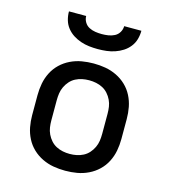

<svg xmlns="http://www.w3.org/2000/svg" viewBox="-111 -829 822 927"><g transform="rotate(15 300.0 -366.0)"><path d="M300 8Q270 8 241 3Q212 -2 185 -15Q158 -28 136.5 -48.5Q115 -69 101.5 -95.5Q88 -122 82.5 -151Q77 -180 77 -210V-310Q77 -340 82.5 -369Q88 -398 101.5 -424.5Q115 -451 136.5 -471.5Q158 -492 185 -505Q212 -518 241 -523Q270 -528 300 -528Q330 -528 359 -523Q388 -518 415 -505Q442 -492 463.5 -471.5Q485 -451 498.5 -424.5Q512 -398 517.5 -369Q523 -340 523 -310V-210Q523 -180 517.5 -151Q512 -122 498.5 -95.5Q485 -69 463.5 -48.5Q442 -28 415 -15Q388 -2 359 3Q330 8 300 8ZM300 -76Q318 -76 335 -79.5Q352 -83 367.5 -91Q383 -99 395 -112.5Q407 -126 414.5 -142Q422 -158 424.5 -175Q427 -192 427 -210V-310Q427 -328 424.5 -345Q422 -362 414.5 -378Q407 -394 395 -407.5Q383 -421 367.5 -429Q352 -437 335 -440.5Q318 -444 300 -444Q282 -444 265 -440.5Q248 -437 232.5 -429Q217 -421 205 -407.5Q193 -394 185.5 -378Q178 -362 175.5 -345Q173 -328 173 -310V-210Q173 -192 175.5 -175Q178 -158 185.5 -142Q193 -126 205 -112.5Q217 -99 232.5 -91Q248 -83 265 -79.5Q282 -76 300 -76ZM300 -600Q278 -600 256.5 -602.5Q235 -605 214.5 -612Q194 -619 176 -630.5Q158 -642 144.5 -659Q131 -676 125 -697Q119 -718 119 -740H205Q205 -724 213.5 -709.5Q222 -695 236.5 -687.5Q251 -680 267.5 -677.5Q284 -675 300 -675Q316 -675 332.5 -677.5Q349 -680 363.5 -687.5Q378 -695 386.5 -709.5Q395 -724 395 -740H481Q481 -718 475 -697Q469 -676 455.5 -659Q442 -642 424 -630.5Q406 -619 385.5 -612Q365 -605 343.5 -602.5Q322 -600 300 -600Z"/></g></svg>

Font: Iosevka Medium Extended
Style: Regular
Weight: 500
Width: 7
Monospace: yes
Designer: Belleve Invis
Foundry: Belleve Invis
Version: Version 32.5.0; ttfautohint (v1.8.4)